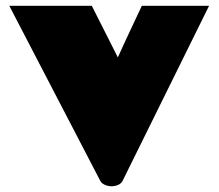

<svg xmlns="http://www.w3.org/2000/svg" viewBox="-20 -627 758 665"><path d="M297.9 -606.9 388.2 -428.2Q408.2 -473.1 429.4 -517.8Q450.7 -562.5 471.2 -606.9H704.1L404.8 -1Q400.4 8.3 389.6 13.2Q378.9 18.1 366.2 18.1Q354.5 18.1 343.3 13.2Q332 8.3 327.1 -1L12.2 -606.9Z"/></svg>

Font: Rammetto One
Style: Regular
Weight: 400
Designer: Vernon Adams
Foundry: Vernon Adams
Version: Version 1.100; ttfautohint (v1.8.4.7-5d5b)